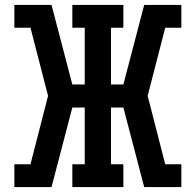

<svg xmlns="http://www.w3.org/2000/svg" viewBox="-20 -755 790 775"><path d="M38 0V-92H103L174 -368L103 -643H38V-735H188L272 -414H322V-643H272V-735H478V-643H428V-414H478L562 -735H712V-643H647L576 -368L647 -92H712V0H562L478 -321H428V-92H478V0H272V-92H322V-321H272L188 0Z"/></svg>

Font: Iosevka Etoile Semibold
Style: Regular
Weight: 600
Designer: Belleve Invis
Foundry: Belleve Invis
Version: Version 22.1.2; ttfautohint (v1.8.4)